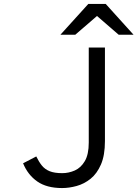

<svg xmlns="http://www.w3.org/2000/svg" viewBox="-20 -941 697 973"><path d="M294.5 12Q216.8 12 169 -21.3Q121.2 -54.6 97 -113.5L163.8 -148.2Q176.9 -121.1 192.1 -102.2Q207.4 -83.2 231.5 -73.4Q255.6 -63.5 295.5 -63.5Q328.1 -63.5 359.1 -77.1Q390 -90.8 409.9 -124.6Q429.8 -158.4 429.8 -218.5V-700H511.8V-226Q511.8 -153.9 491.6 -107.4Q471.4 -60.9 438.8 -34.8Q406.1 -8.8 368.1 1.6Q330.1 12 294.5 12ZM286.2 -765 427.5 -921H515.8L656.8 -765H581.5L471.5 -860L361.5 -765Z"/></svg>

Font: Overpass Mono Light
Style: Regular
Weight: 300
Monospace: yes
Designer: Delve Withrington, Dave Bailey
Foundry: Delve Fonts LLC
Version: Version 4.000